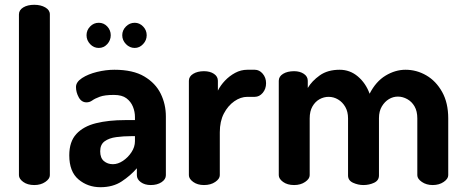

<svg xmlns="http://www.w3.org/2000/svg" viewBox="-20 -772 1936 801"><path d="M123 0Q95 0 77 -13Q59 -26 59 -41V-712Q59 -730 77 -741Q95 -752 123 -752Q150 -752 169 -741Q188 -730 188 -712V-41Q188 -26 169 -13Q150 0 123 0Z M399 9Q346 9 307.5 -23.5Q269 -56 269 -124Q269 -181 298.5 -213Q328 -245 380.5 -258Q433 -271 502 -271H543V-284Q543 -306 534.5 -327Q526 -348 507.5 -362Q489 -376 455 -376Q417 -376 396.5 -368.5Q376 -361 365 -353Q354 -345 341 -345Q320 -345 308.5 -366Q297 -387 297 -409Q297 -430 322.5 -446.5Q348 -463 385 -472Q422 -481 457 -481Q535 -481 582 -453Q629 -425 650.5 -381Q672 -337 672 -286V-41Q672 -24 654 -12Q636 0 609 0Q584 0 567.5 -12Q551 -24 551 -41V-70Q524 -39 487.5 -15Q451 9 399 9ZM451 -87Q472 -87 493 -101Q514 -115 528.5 -137Q543 -159 543 -183V-204H528Q495 -204 465 -200Q435 -196 416.5 -182.5Q398 -169 398 -141Q398 -113 413.5 -100Q429 -87 451 -87ZM542 -572Q521 -572 505.5 -588Q490 -604 490 -625Q490 -646 505.5 -661.5Q521 -677 542 -677Q562 -677 577 -661.5Q592 -646 592 -625Q592 -604 577 -588Q562 -572 542 -572ZM392 -572Q371 -572 356 -588Q341 -604 341 -625Q341 -646 356 -661.5Q371 -677 392 -677Q413 -677 427.5 -661.5Q442 -646 442 -625Q442 -604 427.5 -588Q413 -572 392 -572Z M831 0Q804 0 786 -13Q768 -26 768 -41V-435Q768 -453 786 -464Q804 -475 831 -475Q856 -475 872.5 -464Q889 -453 889 -435V-394Q900 -416 918.5 -435.5Q937 -455 961 -468Q985 -481 1012 -481H1043Q1062 -481 1076 -464.5Q1090 -448 1090 -425Q1090 -401 1076 -384.5Q1062 -368 1043 -368H1012Q984 -368 957.5 -349.5Q931 -331 914 -298.5Q897 -266 897 -220V-41Q897 -26 878 -13Q859 0 831 0Z M1207 0Q1179 0 1161 -13Q1143 -26 1143 -41V-435Q1143 -453 1161 -464Q1179 -475 1207 -475Q1231 -475 1247.5 -464Q1264 -453 1264 -435V-405Q1281 -434 1314 -457.5Q1347 -481 1397 -481Q1440 -481 1473 -453Q1506 -425 1522 -381Q1548 -432 1588.5 -456.5Q1629 -481 1672 -481Q1718 -481 1758.5 -457.5Q1799 -434 1824.5 -388.5Q1850 -343 1850 -278V-41Q1850 -26 1831 -13Q1812 0 1785 0Q1759 0 1740 -13Q1721 -26 1721 -41V-278Q1721 -308 1709.5 -328Q1698 -348 1679 -358.5Q1660 -369 1640 -369Q1620 -369 1602.5 -358.5Q1585 -348 1573 -328Q1561 -308 1561 -279V-40Q1561 -19 1540.5 -9.5Q1520 0 1496 0Q1474 0 1453 -9.5Q1432 -19 1432 -40V-278Q1432 -306 1420.5 -326Q1409 -346 1390.5 -357Q1372 -368 1351 -368Q1331 -368 1313 -358Q1295 -348 1283.5 -328Q1272 -308 1272 -278V-41Q1272 -26 1253 -13Q1234 0 1207 0Z"/></svg>

Font: Dosis
Style: Bold
Weight: 700
Designer: EdgarTolentino, PabloImpallari, IginoMarini
Foundry: EdgarTolentino, PabloImpallari, IginoMarini
Version: Version 3.001; ttfautohint (v1.8.2)